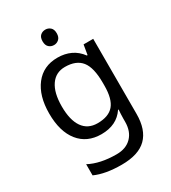

<svg xmlns="http://www.w3.org/2000/svg" viewBox="-230 -853 1076 1208"><g transform="rotate(-30 307.5 -248.5)"><path d="M275 -546Q328 -546 370.5 -526Q413 -506 443 -465H448L460 -536H530V9Q530 124 471.5 182Q413 240 290 240Q172 240 97 206V125Q176 167 295 167Q364 167 403.5 126.5Q443 86 443 16V-5Q443 -17 444 -39.5Q445 -62 446 -71H442Q388 10 276 10Q172 10 113.5 -63Q55 -136 55 -267Q55 -395 113.5 -470.5Q172 -546 275 -546ZM287 -472Q220 -472 183 -418.5Q146 -365 146 -266Q146 -167 182.5 -114.5Q219 -62 289 -62Q370 -62 407 -105.5Q444 -149 444 -246V-267Q444 -377 406 -424.5Q368 -472 287 -472ZM298 -737Q318 -737 333.5 -723.5Q349 -710 349 -681Q349 -653 333.5 -639Q318 -625 298 -625Q276 -625 261 -639Q246 -653 246 -681Q246 -710 261 -723.5Q276 -737 298 -737Z"/></g></svg>

Font: Noto Sans Warang Citi
Style: Regular
Weight: 400
Designer: Mangu Purty
Foundry: Mangu Purty
Version: Version 3.002; ttfautohint (v1.8.4.7-5d5b)